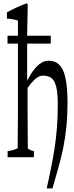

<svg xmlns="http://www.w3.org/2000/svg" viewBox="-20 -848 429 1108"><path d="M83.5 -641.6Q83.5 -690.4 83.5 -729Q51.8 -739.7 20 -740.2Q20 -763.2 20 -776.9Q76.2 -807.6 132.3 -828.1Q136.2 -830.1 140.1 -821.8Q138.7 -741.7 136.7 -652.3Q136.7 -652.3 136.7 -646.5Q136.7 -646.5 136.7 -641.6Q136.7 -641.6 272.9 -641.6Q272.9 -624 272.9 -596.2Q272.9 -596.2 136.7 -596.2Q136.7 -492.7 136.7 -382.3Q141.1 -391.6 145.5 -397.9Q151.9 -409.7 158.2 -420.4Q180.2 -455.6 205.8 -476.6Q231.4 -497.6 260.3 -497.6Q288.1 -497.6 308.6 -484.9Q329.1 -472.2 342.8 -443.8Q356.4 -415.5 363 -367.7Q369.6 -319.8 369.6 -251Q369.6 -114.7 344.2 8.8Q332 67.9 315.7 124.5Q299.3 181.2 282.7 239.3Q282.7 239.3 249.5 239.3Q261.7 186.5 273.9 124Q299.8 2 308.6 -111.3Q313.5 -172.9 313.5 -246.6Q313.5 -293 308.8 -324Q304.2 -355 294.7 -374.8Q285.2 -394.5 267.8 -403.1Q250.5 -411.6 228 -411.6Q212.4 -411.6 195.1 -400.6Q177.7 -389.6 159.7 -367.7Q150.9 -356.4 139.2 -340.8Q139.2 -259.8 139.2 -188.5Q139.2 -148.9 140.6 9.3Q158.2 21.5 175.8 23.9Q175.8 46.4 175.8 59.1Q175.8 59.1 23.9 59.1Q23.9 46.4 23.9 24.4Q53.2 21 82 7.8Q82 7.8 82 3.9Q82.5 -90.8 83.5 -191.9Q83.5 -396 83.5 -596.2Q83.5 -596.2 23.4 -596.2Q23.4 -623.5 23.4 -641.6Q23.4 -641.6 83.5 -641.6Z"/></svg>

Font: Scarab Serif
Style: Light
Weight: 300
Designer: John Roberts
Foundry: Scarab
Version: 1.0